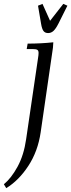

<svg xmlns="http://www.w3.org/2000/svg" viewBox="-79 -663 366 986"><path d="M-59.1 283.2Q-21 252 11.2 192.9Q43.5 133.8 55.2 51.8L116.2 -363.8Q119.1 -380.9 119.1 -391.1Q119.1 -402.8 112.8 -407Q106.4 -411.1 88.9 -411.1H58.1L63 -439Q131.8 -439 194.8 -445.8L192.9 -418L129.9 16.1Q115.7 113.8 66.7 188.7Q17.6 263.7 -46.9 303.2ZM116.2 -633.8 139.2 -643.1 178.2 -556.2 246.1 -643.1 267.1 -633.8 221.2 -542Q207.5 -515.1 195.6 -504.2Q183.6 -493.2 168 -493.2Q152.3 -493.2 144.3 -503.9Q136.2 -514.6 131.8 -542Z"/></svg>

Font: Dihjauti
Style: Italic
Weight: 400
Italic angle: -9°
Designer: T. Christopher White
Version: Version 3.0.0